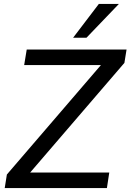

<svg xmlns="http://www.w3.org/2000/svg" viewBox="-20 -957 664 977"><path d="M4 0 15 -69 522 -659 517 -626H103L116 -705H624L613 -637L105 -46L109 -79H536L524 0ZM352 -765 483 -937H585L420 -765Z"/></svg>

Font: Mulish ExtraLight Medium
Style: Italic
Weight: 500
Italic angle: -9°
Version: Version 3.603